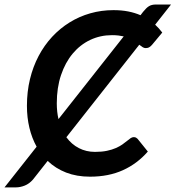

<svg xmlns="http://www.w3.org/2000/svg" viewBox="-79 -776 779 852"><path d="M470 -614.5Q459 -617 446.2 -618.5Q433.5 -620 418 -620Q366 -620 321.2 -598.8Q276.5 -577.5 243.5 -538Q210.5 -498.5 191.8 -442.8Q173 -387 173 -317.5Q173 -279.5 180.5 -247.5ZM609.5 -666.5Q618 -658.5 626 -649.8Q634 -641 641 -631.5L596 -577.5Q591 -571.5 584.2 -567Q577.5 -562.5 567.5 -562.5Q560.5 -562.5 553.8 -566.8Q547 -571 539 -577.5L215.5 -167Q238.5 -135.5 271 -118.8Q303.5 -102 342.5 -102Q373 -102 395.5 -106.8Q418 -111.5 435 -119Q452 -126.5 463.8 -134.8Q475.5 -143 484.5 -150.5Q493.5 -158 500.5 -162.8Q507.5 -167.5 514.5 -167.5Q521 -167.5 525 -165Q529 -162.5 531.5 -160L577 -103.5Q530 -49.5 466.5 -20.8Q403 8 320.5 8Q261.5 8 214.5 -10.2Q167.5 -28.5 132.5 -62L67.5 20.5Q51 39.5 30.8 47.5Q10.5 55.5 -8 55.5H-59L83.5 -125Q62.5 -163 51.5 -208.8Q40.5 -254.5 40.5 -306.5Q40.5 -369 54 -424.8Q67.5 -480.5 92.5 -527.8Q117.5 -575 152.2 -612.5Q187 -650 229.8 -676.5Q272.5 -703 321.8 -717Q371 -731 424.5 -731Q460.5 -731 489.8 -725.2Q519 -719.5 544.5 -708.5L556 -723.5Q563.5 -732.5 569.5 -738.5Q575.5 -744.5 582 -748.5Q588.5 -752.5 596 -754.2Q603.5 -756 614 -756H680Z"/></svg>

Font: Lato 2
Style: Bold Italic
Weight: 700
Italic angle: -7°
Designer: Lukasz Dziedzic with Adam Twardoch and Botio Nikoltchev
Foundry: tyPoland Lukasz Dziedzic
Version: Version 2.015; 2015-08-06; http://www.latofonts.com/